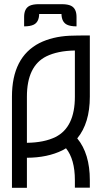

<svg xmlns="http://www.w3.org/2000/svg" viewBox="-20 -888 482 909"><path d="M107.4 1H36.6V-430.2Q36.6 -617.2 166.5 -684.1Q228 -714.8 309.1 -718.8Q343.3 -720.2 405.3 -720.2V-430.2Q405.3 -305.2 345.7 -232.9Q405.3 -160.6 405.3 -35.2V0.5H334.5V-35.2Q334.5 -133.8 292.5 -186Q284.2 -180.7 275.4 -176.3Q205.1 -141.6 107.4 -141.1ZM107.4 -211.9Q189 -212.9 242.7 -239.3Q334.5 -285.2 334.5 -430.2V-648.9Q252.9 -647.5 199.2 -621.1Q107.4 -575.2 107.4 -430.2ZM275.4 -868.2Q301.3 -867.7 315.9 -860.8Q342.3 -848.1 342.3 -807.6V-763.2Q313.5 -763.2 297.4 -771Q272 -783.2 271 -821.8H165.5Q164.6 -783.2 139.2 -771Q123 -763.2 94.2 -763.2V-807.6Q94.2 -848.1 120.6 -860.8Q135.3 -867.7 160.6 -868.2Z"/></svg>

Font: Greenwashing Machine
Style: Regular
Weight: 400
Designer: Tup Wanders
Foundry: Free font, DO NOT SELL
Version: Version 1.00;August 10, 2023;FontCreator 11.5.0.2430 64-bit